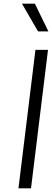

<svg xmlns="http://www.w3.org/2000/svg" viewBox="-20 -1020 282 1040"><path d="M186 -850 99 -1000H169L242 -850ZM80 0 172 -750H240L148 0Z"/></svg>

Font: Orkney Light
Style: LightItalic
Weight: 300
Designer: Samuel Oakes and Alfredo Marco Pradil
Foundry: Alfredo Marco Pradil
Version: 1.0; ttfautohint (v1.5)